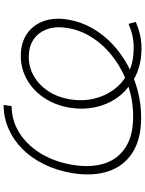

<svg xmlns="http://www.w3.org/2000/svg" viewBox="107 -884 789 1043"><g transform="rotate(-90 501.5 -362.5)"><path d="M759.8 11.7Q703.1 11.7 653.8 -3.2Q604.5 -18.1 572.8 -44.4Q522.5 -75.2 488 -126.2Q453.6 -177.2 439.9 -242.2Q426.3 -307.1 438 -378.4Q451.2 -457 491.2 -517.1Q531.2 -577.1 590.6 -610.6Q649.9 -644 719.2 -644Q790 -644 838.6 -611.1Q887.2 -578.1 908.2 -520.3Q929.2 -462.4 916.5 -387.2Q904.8 -316.9 870.1 -256.1Q835.4 -195.3 783.4 -146.2Q731.4 -97.2 666.7 -62.5Q602.1 -27.8 530.5 -9Q459 9.8 385.3 9.8Q267.6 9.8 194.1 -37.1Q120.6 -84 92.5 -168.2Q64.5 -252.4 82.5 -364.3Q96.7 -448.2 130.4 -517.1Q164.1 -585.9 213.4 -635Q262.7 -684.1 323.7 -710.7Q384.8 -737.3 453.1 -737.3L446.8 -693.8Q369.6 -693.8 303.5 -653.1Q237.3 -612.3 190.9 -538.1Q144.5 -463.9 127.4 -362.3Q111.3 -263.7 135 -189.7Q158.7 -115.7 222.7 -74.7Q286.6 -33.7 390.6 -33.7Q477.5 -33.7 558.3 -61Q639.2 -88.4 705.3 -137Q771.5 -185.5 814.9 -250.2Q858.4 -314.9 870.6 -389.2Q881.3 -452.1 864.7 -499.8Q848.1 -547.4 809.6 -574Q771 -600.6 713.9 -600.6Q656.7 -600.6 608.6 -572.5Q560.5 -544.4 527.6 -494.4Q494.6 -444.3 483.4 -377.4Q472.2 -309.6 486.6 -248Q501 -186.5 535.6 -139.4Q570.3 -92.3 619.1 -66.4Q646 -47.9 683.6 -39.3Q721.2 -30.8 765.6 -30.8Q797.9 -30.8 828.1 -37.4Q858.4 -43.9 893.6 -58.6L903.8 -19.5Q880.4 -9.3 857.4 -2.4Q834.5 4.4 810.3 8.1Q786.1 11.7 759.8 11.7Z"/></g></svg>

Font: Inter ExtraLight
Style: Italic
Weight: 250
Italic angle: -9.3988°
Designer: Rasmus Andersson
Foundry: rsms
Version: Version 4.001;git-66647c0bb